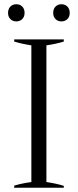

<svg xmlns="http://www.w3.org/2000/svg" viewBox="-20 -886 368 906"><path d="M18 -825Q18 -844 29 -855Q40 -866 57 -866Q74 -866 85 -855Q96 -844 96 -825Q96 -807 85 -796Q74 -785 57 -785Q40 -785 29 -796Q18 -807 18 -825ZM231 -825Q231 -844 242 -855Q253 -866 270 -866Q287 -866 298 -855Q309 -844 309 -825Q309 -807 298 -796Q287 -785 270 -785Q253 -785 242 -796Q231 -807 231 -825ZM47 -10Q83 -21 128 -27V-672Q82 -679 47 -690V-700H281V-690Q247 -679 199 -672V-27Q247 -20 281 -9V0H47Z"/></svg>

Font: Trirong Light
Style: Regular
Weight: 300
Designer: Katatrad Team
Foundry: CadsonDemak
Version: Version 1.001